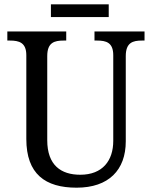

<svg xmlns="http://www.w3.org/2000/svg" viewBox="-20 -860 704 890"><path d="M216 -781H484V-840H216ZM335 10C484 10 563 -72 563 -205V-600C563 -663 596 -672 638 -672H650V-714H418V-672H430C472 -672 505 -663 505 -604V-207C505 -116 456 -50 352 -50C263 -50 199 -94 199 -210V-600C199 -663 232 -672 275 -672H287V-714H14V-672H26C68 -672 102 -663 102 -604V-216C102 -53 190 10 335 10Z"/></svg>

Font: Noto Serif Lao SemiCondensed
Style: Regular
Weight: 400
Width: 4
Designer: Monotype Design Team
Foundry: Monotype Imaging Inc.
Version: Version 2.003